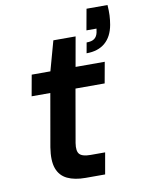

<svg xmlns="http://www.w3.org/2000/svg" viewBox="-87 -841 665 901"><g transform="rotate(-10 245.0 -390.5)"><path d="M247 0Q195 0 160.5 -16.5Q126 -33 112.5 -70Q99 -107 109 -170L153 -421H64L82 -521H171L210 -662H316L291 -521H430L412 -421H273L229 -169Q223 -131 236.5 -116.5Q250 -102 289 -102H358L340 0ZM353 -575 362 -625Q387 -625 399.5 -634.5Q412 -644 416 -663L419 -681H371L389 -781H489Q491 -753 490 -731.5Q489 -710 485 -687Q475 -632 441.5 -603.5Q408 -575 353 -575Z"/></g></svg>

Font: DM Sans 10pt SemiBold
Style: Italic
Weight: 600
Italic angle: -10°
Version: Version 4.004;gftools[0.9.30]